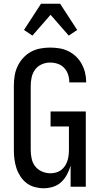

<svg xmlns="http://www.w3.org/2000/svg" viewBox="-20 -997 540 1025"><path d="M213 8Q189 8 165 1.5Q141 -5 121.5 -20Q102 -35 88.5 -56Q75 -77 67.5 -100Q60 -123 57 -147.5Q54 -172 54 -196V-539Q54 -565 58 -591.5Q62 -618 73.5 -642.5Q85 -667 103 -687Q121 -707 144.5 -720Q168 -733 194.5 -738Q221 -743 247 -743Q272 -743 297 -739Q322 -735 344.5 -724Q367 -713 385.5 -695.5Q404 -678 416 -656Q428 -634 434 -609.5Q440 -585 440 -560V-557H350V-558Q350 -579 343.5 -599Q337 -619 322.5 -634.5Q308 -650 288 -656.5Q268 -663 247 -663Q224 -663 202.5 -653.5Q181 -644 167.5 -625.5Q154 -607 149 -584.5Q144 -562 144 -539V-196Q144 -173 149 -150Q154 -127 168 -109Q182 -91 204 -81.5Q226 -72 249 -72Q264 -72 279 -76Q294 -80 306 -89Q318 -98 326.5 -110.5Q335 -123 339.5 -137Q344 -151 346 -166Q348 -181 348 -196V-322H250V-402H438V0H357V-113Q350 -89 338 -66Q326 -43 307.5 -25.5Q289 -8 264 0Q239 8 213 8ZM153 -807 108 -837 199 -977H301L392 -837L347 -807L250 -918Z"/></svg>

Font: Iosevka Term Medium
Style: Regular
Weight: 500
Monospace: yes
Designer: Belleve Invis
Foundry: Belleve Invis
Version: Version 26.3.1